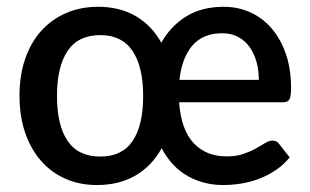

<svg xmlns="http://www.w3.org/2000/svg" viewBox="-20 -538 914 566"><path d="M743 -302.5Q743 -331 736 -356Q729 -381 715.5 -399.8Q702 -418.5 681.8 -429.2Q661.5 -440 635 -440Q578.5 -440 547.2 -403.8Q516 -367.5 509 -302.5ZM275.5 -76.5Q340 -76.5 371 -122.5Q402 -168.5 402 -255Q402 -341 370.8 -387.8Q339.5 -434.5 275.5 -434.5Q210.5 -434.5 179.2 -387.8Q148 -341 148 -255Q148 -169 179.2 -122.8Q210.5 -76.5 275.5 -76.5ZM508 -236.5Q514 -155 551 -116Q588 -77 647.5 -77Q676.5 -77 697.5 -84.2Q718.5 -91.5 734.2 -100.2Q750 -109 761.5 -116.2Q773 -123.5 783.5 -123.5Q796 -123.5 803 -113.5L834 -74Q815.5 -51.5 792.2 -36Q769 -20.5 743.2 -10.8Q717.5 -1 690.5 3.2Q663.5 7.5 637.5 7.5Q581 7.5 533.5 -19Q486 -45.5 456.5 -101Q428 -49 379.8 -20.8Q331.5 7.5 265.5 7.5Q215 7.5 173 -11Q131 -29.5 101 -63.8Q71 -98 54.2 -146.5Q37.5 -195 37.5 -255.5Q37.5 -316 54.2 -364.5Q71 -413 101.5 -447Q132 -481 174.8 -499.5Q217.5 -518 269.5 -518Q333 -518 380.2 -490.5Q427.5 -463 455.5 -412Q482.5 -460.5 528.2 -489.2Q574 -518 639.5 -518Q682 -518 718.2 -501.5Q754.5 -485 781 -454Q807.5 -423 822.8 -378.8Q838 -334.5 838 -278.5Q838 -253.5 833.2 -245Q828.5 -236.5 814 -236.5Z"/></svg>

Font: Lato 2
Style: Regular
Weight: 600
Designer: Lukasz Dziedzic with Adam Twardoch and Botio Nikoltchev
Foundry: tyPoland Lukasz Dziedzic
Version: Version 2.015; 2015-08-06; http://www.latofonts.com/